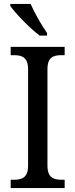

<svg xmlns="http://www.w3.org/2000/svg" viewBox="-20 -951 381 971"><path d="M181 -771H218V-784C191 -822 154 -886 135 -931H32V-921C56 -886 131 -807 181 -771ZM34 0H307V-42H292C252 -42 220 -52 220 -113V-601C220 -663 251 -672 292 -672H307V-714H34V-672H50C89 -672 122 -663 122 -601V-113C122 -51 89 -42 50 -42H34Z"/></svg>

Font: Noto Serif Sinhala SemiCondensed
Style: Regular
Weight: 400
Width: 4
Designer: Jelle Bosma - Monotype Design Team
Foundry: Monotype Imaging Inc.
Version: Version 2.007